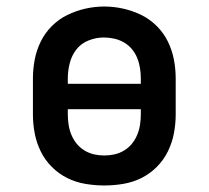

<svg xmlns="http://www.w3.org/2000/svg" viewBox="-20 -561 640 589"><path d="M300 8Q271 8 241.5 3Q212 -2 186 -15Q160 -28 139 -49Q118 -70 105 -96.5Q92 -123 86.5 -152Q81 -181 81 -210V-320Q81 -349 86.5 -378Q92 -407 105 -433.5Q118 -460 139 -481Q160 -502 186.5 -515Q213 -528 242 -534.5Q271 -541 300 -541Q329 -541 358 -534.5Q387 -528 413.5 -515Q440 -502 461 -481Q482 -460 495 -433.5Q508 -407 513.5 -378Q519 -349 519 -320V-210Q519 -181 513.5 -152Q508 -123 495 -96.5Q482 -70 461 -49Q440 -28 414 -15Q388 -2 358.5 3Q329 8 300 8ZM188 -304H412V-320Q412 -336 409.5 -352Q407 -368 401 -383Q395 -398 384.5 -410.5Q374 -423 360 -431Q346 -439 330 -442.5Q314 -446 298 -446Q275 -446 252 -437Q229 -428 214.5 -409.5Q200 -391 194 -367.5Q188 -344 188 -320ZM300 -84Q316 -84 331.5 -87.5Q347 -91 361 -99.5Q375 -108 385 -120.5Q395 -133 401 -147.5Q407 -162 409.5 -178Q412 -194 412 -210V-226H188V-210Q188 -194 190.5 -178Q193 -162 199 -147.5Q205 -133 215 -120.5Q225 -108 239 -99.5Q253 -91 268.5 -87.5Q284 -84 300 -84Z"/></svg>

Font: Iosevka Slab Semibold Extended
Style: Regular
Weight: 600
Width: 7
Monospace: yes
Designer: Belleve Invis
Foundry: Belleve Invis
Version: Version 11.1.0; ttfautohint (v1.8.3)